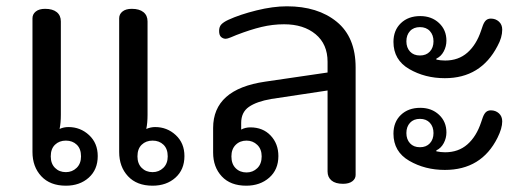

<svg xmlns="http://www.w3.org/2000/svg" viewBox="-20 -580 1658 609"><path d="M83 -98V-522Q83 -535 93.5 -543.5Q104 -552 123 -552Q147 -552 160 -541.5Q173 -531 173 -512V-216Q173 -190 169 -171Q182 -177 197 -177Q235 -177 262.5 -151.5Q290 -126 290 -85Q290 -42 261.5 -16.5Q233 9 189 9Q139 9 111 -21Q83 -51 83 -98ZM358 -98V-522Q358 -535 368.5 -543.5Q379 -552 398 -552Q422 -552 435 -541.5Q448 -531 448 -512V-216Q448 -190 444 -171Q458 -177 472 -177Q510 -177 537.5 -151.5Q565 -126 565 -85Q565 -42 536.5 -16.5Q508 9 464 9Q414 9 386 -21Q358 -51 358 -98ZM237 -84Q237 -108 223.5 -121Q210 -134 189 -134Q168 -134 154.5 -121Q141 -108 141 -84Q141 -61 154.5 -47.5Q168 -34 189 -34Q209 -34 223 -47.5Q237 -61 237 -84ZM512 -84Q512 -108 498.5 -121Q485 -134 464 -134Q443 -134 429.5 -121Q416 -108 416 -84Q416 -61 429.5 -47.5Q443 -34 464 -34Q484 -34 498 -47.5Q512 -61 512 -84Z M656 -96V-174Q656 -297 821 -321L1019 -350V-384Q1019 -440 981 -471.5Q943 -503 881 -503Q845 -503 809.5 -494.5Q774 -486 730 -469Q723 -466 712 -461.5Q701 -457 696 -457Q688 -457 681.5 -462.5Q675 -468 675 -482Q675 -495 682 -502.5Q689 -510 704 -517Q741 -534 793.5 -547Q846 -560 890 -560Q988 -560 1048 -511Q1108 -462 1108 -366V-25Q1108 -13 1097.5 -5Q1087 3 1068 3Q1044 3 1031.5 -7.5Q1019 -18 1019 -36V-293L840 -266Q794 -258 769.5 -241Q745 -224 745 -190V-169Q758 -176 774 -176Q814 -176 838.5 -150Q863 -124 863 -85Q863 -42 834 -16.5Q805 9 761 9Q711 9 683.5 -20.5Q656 -50 656 -96ZM810 -84Q810 -107 796 -120.5Q782 -134 762 -134Q741 -134 727.5 -120.5Q714 -107 714 -84Q714 -60 727.5 -46.5Q741 -33 762 -33Q782 -33 796 -46.5Q810 -60 810 -84Z M1228 -447Q1228 -484 1251.5 -506.5Q1275 -529 1313 -529Q1349 -529 1372.5 -507Q1396 -485 1396 -451Q1396 -433 1387.5 -417Q1379 -401 1364 -394V-391Q1377 -388 1392 -388Q1434 -388 1462.5 -413Q1491 -438 1506 -483Q1507 -487 1511.5 -499Q1516 -511 1522 -516Q1528 -521 1537 -521Q1552 -521 1562.5 -511.5Q1573 -502 1573 -486Q1573 -461 1558 -434Q1505 -332 1391 -332Q1328 -332 1278 -361Q1228 -390 1228 -447ZM1355 -449Q1355 -469 1343.5 -481.5Q1332 -494 1312 -494Q1292 -494 1280.5 -481.5Q1269 -469 1269 -449Q1269 -429 1280.5 -416.5Q1292 -404 1312 -404Q1332 -404 1343.5 -416.5Q1355 -429 1355 -449ZM1228 -156Q1228 -193 1251.5 -215.5Q1275 -238 1313 -238Q1349 -238 1372.5 -216Q1396 -194 1396 -160Q1396 -142 1387.5 -126Q1379 -110 1364 -103V-100Q1378 -97 1392 -97Q1434 -97 1462.5 -122Q1491 -147 1506 -192Q1507 -196 1511.5 -208Q1516 -220 1522 -225Q1528 -230 1537 -230Q1552 -230 1562.5 -220.5Q1573 -211 1573 -195Q1573 -173 1558 -143Q1507 -41 1391 -41Q1328 -41 1278 -70Q1228 -99 1228 -156ZM1355 -158Q1355 -178 1343.5 -190.5Q1332 -203 1312 -203Q1292 -203 1280.5 -190.5Q1269 -178 1269 -158Q1269 -138 1280.5 -125.5Q1292 -113 1312 -113Q1332 -113 1343.5 -125.5Q1355 -138 1355 -158Z"/></svg>

Font: Maitree Medium
Style: Regular
Weight: 500
Designer: CadsonDemak Team
Foundry: CadsonDemak
Version: Version 1.000